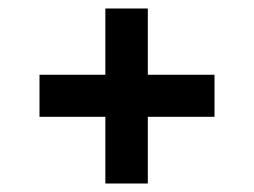

<svg xmlns="http://www.w3.org/2000/svg" viewBox="-20 -478 598 452"><path d="M228 -46V-203H73V-302H228V-458H328V-302H485V-203H328V-46Z"/></svg>

Font: Saira SemiExpanded SemiBold
Style: Regular
Weight: 600
Width: 6
Designer: Hector Gatti with collaboration of the Omnibus-Type team
Foundry: Omnibus-Type
Version: Version 1.101